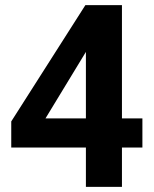

<svg xmlns="http://www.w3.org/2000/svg" viewBox="-20 -731 601 751"><path d="M24 -154H316V0H457V-154H537V-268H457V-711H314L24 -256ZM158 -268 316 -528V-268Z"/></svg>

Font: Asimov Pro
Style: Bd
Weight: 700
Designer: Google
Version: Version 2.000980; 2014